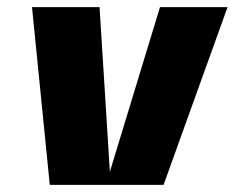

<svg xmlns="http://www.w3.org/2000/svg" viewBox="-20 -520 660 540"><path d="M440 0H120L70 -500H260L289 -37L430 -500H620Z"/></svg>

Font: Fivo Sans Modern Heavy
Style: Regular
Weight: 900
Designer: Alexander Slobzheninov
Foundry: Alexander Slobzheninov
Version: 1.0